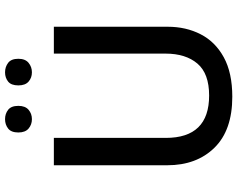

<svg xmlns="http://www.w3.org/2000/svg" viewBox="-112 -840 962 779"><g transform="rotate(-90 369.5 -451.0)"><path d="M650 -252Q650 -178 619.5 -118.5Q589 -59 526 -24.5Q463 10 366 10Q230 10 159 -62.5Q88 -135 88 -254V-714H199V-260Q199 -172 242 -128Q285 -84 371 -84Q460 -84 500.5 -131.5Q541 -179 541 -261V-714H650ZM221 -858Q221 -887 237 -899.5Q253 -912 275 -912Q297 -912 313 -899.5Q329 -887 329 -858Q329 -830 313 -816.5Q297 -803 275 -803Q253 -803 237 -816.5Q221 -830 221 -858ZM412 -858Q412 -887 427.5 -899.5Q443 -912 465 -912Q487 -912 503.5 -899.5Q520 -887 520 -858Q520 -830 503.5 -816.5Q487 -803 465 -803Q443 -803 427.5 -816.5Q412 -830 412 -858Z"/></g></svg>

Font: Noto Sans Javanese Medium
Style: Regular
Weight: 500
Version: Version 2.004